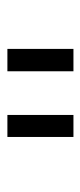

<svg xmlns="http://www.w3.org/2000/svg" viewBox="134 -834 223 532"><g transform="rotate(90 246.0 -567.5)"><path d="M115 -659H177V-476H115ZM298 -659H359V-476H298Z"/></g></svg>

Font: IBM 3270 Semi-Condensed
Style: Condensed
Weight: 400
Monospace: yes
Version: Version 2.3.1